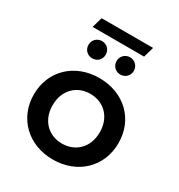

<svg xmlns="http://www.w3.org/2000/svg" viewBox="-198 -979 1041 1118"><g transform="rotate(30 322.5 -420.5)"><path d="M158 -848 138 -778H484L504 -848ZM227 -618C260 -618 285 -642 285 -676C285 -709 260 -734 227 -734C195 -734 169 -709 169 -676C169 -642 195 -618 227 -618ZM416 -618C447 -618 474 -642 474 -676C474 -709 447 -734 416 -734C384 -734 358 -709 358 -676C358 -642 384 -618 416 -618ZM322 7C488 7 607 -107 607 -267C607 -427 488 -540 322 -540C158 -540 38 -427 38 -267C38 -107 158 7 322 7ZM322 -100C232 -100 164 -165 164 -267C164 -369 232 -434 322 -434C413 -434 481 -369 481 -267C481 -165 413 -100 322 -100Z"/></g></svg>

Font: Talent
Style: Bold
Weight: 600
Designer: Mike Powis
Version: Version 1.001;hotconv 1.0.109;makeotfexe 2.5.65596